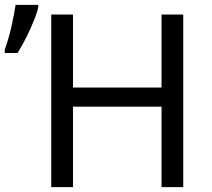

<svg xmlns="http://www.w3.org/2000/svg" viewBox="-43 -774 876 794"><path d="M-23.4 -554.7H29.3C47.4 -583.5 65.4 -616.7 82.5 -654.8C99.6 -692.9 110.4 -722.2 115.2 -742.7V-753.9H21.5C18.1 -730 12.2 -699.7 3.9 -662.1C-4.9 -624.5 -14.2 -593.3 -23.4 -568.8ZM714.8 -713.9H625V-412.1H258.8V-713.9H168.9V0H258.8V-333H625V0H714.8Z"/></svg>

Font: Noto Reveo Sans
Style: Regular
Weight: 400
Designer: Monotype Design team
Foundry: Monotype Imaging Inc.
Version: Version 1.04